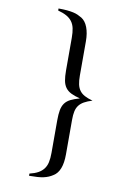

<svg xmlns="http://www.w3.org/2000/svg" viewBox="-102 -820 740 1085"><g transform="rotate(10 267.5 -278.0)"><path d="M143.6 -757.8Q171.9 -757.8 192.4 -755.9Q212.9 -753.9 228.5 -750.5Q244.1 -747.1 255.9 -741.7Q267.6 -736.3 279.3 -729.5Q302.7 -714.8 315.4 -681.6Q328.1 -648.4 328.1 -601.6V-405.3Q328.1 -376 332.5 -355.5Q336.9 -335 347.7 -320.3Q358.4 -305.7 376.5 -295.9Q394.5 -286.1 422.9 -278.3Q394.5 -269.5 376.5 -259.3Q358.4 -249 347.7 -234.9Q336.9 -220.7 332.5 -200.7Q328.1 -180.7 328.1 -151.4V46.9Q328.1 144.5 279.3 173.8Q267.6 181.6 254.9 187Q242.2 192.4 227.1 195.8Q211.9 199.2 191.4 200.7Q170.9 202.1 143.6 202.1V189.5Q172.9 182.6 192.4 171.9Q211.9 161.1 224.1 145Q236.3 128.9 241.2 106.4Q246.1 84 246.1 52.7V-133.8Q246.1 -168.9 250.5 -192.9Q254.9 -216.8 266.6 -232.9Q278.3 -249 298.8 -259.3Q319.3 -269.5 350.6 -278.3Q319.3 -286.1 298.8 -296.4Q278.3 -306.6 266.6 -322.8Q254.9 -338.9 250.5 -362.3Q246.1 -385.7 246.1 -420.9V-607.4Q246.1 -639.6 241.2 -662.1Q236.3 -684.6 224.1 -700.7Q211.9 -716.8 192.4 -727.5Q172.9 -738.3 143.6 -746.1Z"/></g></svg>

Font: Jomolhari
Style: Regular
Weight: 400
Designer: Christopher J. Fynn
Foundry: Christopher  J.  Fynn (Karma Drubgy¸ Tenzin).
Version: Version 1.000